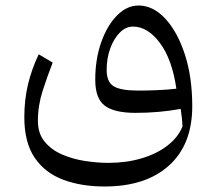

<svg xmlns="http://www.w3.org/2000/svg" viewBox="-20 -430 778 690"><path d="M670.9 -48.3Q670.9 89.4 587.4 164.8Q503.9 240.2 355.5 240.2Q271.5 240.2 206.3 215.6Q141.1 190.9 104.2 136.2Q67.4 81.5 67.4 -8.8Q67.4 -71.3 80.6 -126.5Q93.8 -181.6 119.1 -234.9L169.4 -205.1Q150.9 -158.2 133.5 -104.5Q116.2 -50.8 116.2 4.4Q116.2 49.8 140.6 79.3Q165 108.9 203.9 125.5Q242.7 142.1 286.6 148.7Q330.6 155.3 369.6 155.3Q434.6 155.3 489.3 138.9Q543.9 122.6 582 93Q620.1 63.5 635.7 24.9Q635.3 7.8 633.5 -6.6Q631.8 -21 629.4 -38.6Q551.8 -24.4 466.8 -24.4Q390.6 -24.4 356.4 -50.3Q322.3 -76.2 322.3 -143.1Q322.3 -217.8 343.8 -278.3Q365.2 -338.9 400.6 -374.5Q436 -410.2 478 -410.2Q529.8 -410.2 573.5 -363.5Q617.2 -316.9 644 -235.4Q670.9 -153.8 670.9 -48.3ZM613.8 -111.3Q598.6 -216.8 554.7 -275.6Q510.7 -334.5 458 -334.5Q432.1 -334.5 410.6 -313Q389.2 -291.5 376.2 -256.1Q363.3 -220.7 363.3 -178.7Q363.3 -135.7 388.4 -120.1Q413.6 -104.5 476.6 -104.5Q508.3 -104.5 544.7 -106Q581.1 -107.4 613.8 -111.3Z"/></svg>

Font: Pinar Regular
Style: Regular
Weight: 400
Designer: Amin Abedi
Version: Version 3.000